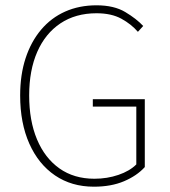

<svg xmlns="http://www.w3.org/2000/svg" viewBox="-20 -692 640 724"><path d="M334 12Q250 12 187.5 -30.5Q125 -73 90.5 -150.5Q56 -228 56 -332Q56 -410 76.5 -472.5Q97 -535 135 -580Q173 -625 226 -648.5Q279 -672 344 -672Q410 -672 452.5 -646.5Q495 -621 520 -594L500 -572Q475 -601 437.5 -621.5Q400 -642 344 -642Q265 -642 208 -604Q151 -566 120.5 -496.5Q90 -427 90 -332Q90 -237 119.5 -166.5Q149 -96 204 -57Q259 -18 336 -18Q384 -18 426.5 -32.5Q469 -47 494 -72V-290H330V-318H526V-62Q496 -29 447.5 -8.5Q399 12 334 12Z"/></svg>

Font: SourceSans3VF
Style: Regular
Weight: 200
Designer: Paul D. Hunt
Foundry: Adobe
Version: Version 3.052;hotconv 1.1.0;makeotfexe 2.6.0